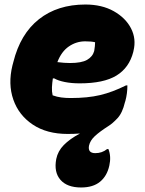

<svg xmlns="http://www.w3.org/2000/svg" viewBox="-20 -580 640 850"><path d="M229 124Q236 89 262.5 62Q289 35 334 11Q309 13 280 13Q187 13 125 -28.5Q63 -70 39 -139Q15 -208 35 -290L39 -305Q70 -430 152.5 -495Q235 -560 358 -560Q431 -560 483.5 -530.5Q536 -501 560 -454.5Q584 -408 571 -355L570 -350Q552 -280 495.5 -245.5Q439 -211 333 -211Q296 -211 266.5 -217Q237 -223 220 -233H214Q211 -213 210 -194Q209 -175 213 -158Q232 -151 251.5 -148.5Q271 -146 293 -146Q368 -146 423 -159Q478 -172 538 -202H544Q544 -166 535 -133Q534 -130 533 -127Q522 -80 500 -56.5Q478 -33 460 -22Q421 3 400 22.5Q379 42 374 65Q368 98 402 98Q432 98 454 80H460Q473 113 464 153Q454 199 423 224.5Q392 250 339 250Q277 250 247.5 216Q218 182 229 124ZM357 -397Q318 -397 285 -374.5Q252 -352 234 -305Q250 -303 263.5 -302Q277 -301 290 -301Q341 -301 365.5 -315Q390 -329 397 -354Q399 -366 400 -375.5Q401 -385 401 -393Q385 -397 357 -397Z"/></svg>

Font: Recursive Sn Csl St Blk
Style: Italic
Weight: 900
Italic angle: -15°
Version: Version 1.079;hotconv 1.0.112;makeotfexe 2.5.65598; ttfautoh